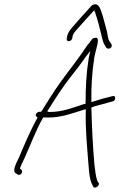

<svg xmlns="http://www.w3.org/2000/svg" viewBox="-20 -838 557 895"><path d="M69 -105C54 -74 36 -40 54 -30L62 -25C67 -21 76 -23 79 -28C87 -39 82 -47 73 -52L75 -59C79 -69 85 -82 93 -98C120 -156 146 -229 180 -288L183 -291L203 -290C267 -290 317 -310 369 -326C370 -326 375 -328 376 -328H380V-324C377 -236 387 -143 393 -64C396 -28 398 -2 409 21L414 31C421 46 447 27 440 15L434 6C426 -16 424 -40 420 -72C413 -151 408 -249 406 -337C423 -344 442 -348 460 -353L507 -366C520 -368 521 -396 505 -390L458 -378C440 -372 423 -367 406 -362V-368C405 -435 409 -503 420 -572C426 -608 450 -664 426 -662C405 -662 406 -645 389 -630C348 -567 302 -511 259 -451C229 -409 203 -366 174 -320L171 -317H163C157 -317 149 -311 147 -304C145 -296 150 -294 155 -291L153 -286C121 -229 94 -164 69 -105ZM200 -319 236 -375C250 -397 264 -418 279 -439C307 -479 342 -519 369 -558C374 -566 381 -575 388 -584L401 -601L394 -570C382 -496 379 -430 379 -359L378 -353H369V-352C315 -335 273 -316 209 -316H208ZM291 -657C290 -651 293 -646 301 -646C308 -646 315 -652 317 -660L318 -667C319 -670 319 -674 321 -677C329 -692 338 -700 352 -716C374 -741 399 -768 420 -791L421 -783C421 -782 423 -781 425 -779L424 -777C434 -749 444 -712 451 -681C456 -661 460 -638 470 -625V-624L476 -615C479 -613 482 -611 485 -611C493 -611 499 -616 501 -623C502 -627 501 -630 499 -632V-633L492 -643V-642V-643C482 -656 482 -677 478 -693C469 -725 460 -765 449 -793C444 -805 438 -818 423 -818C418 -818 412 -816 405 -810C393 -795 377 -780 362 -762L333 -729C312 -704 295 -691 291 -658ZM458 -378H459Z"/></svg>

Font: Stray Cat
Style: LtObl
Weight: 300
Version: Version 1.0